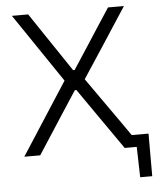

<svg xmlns="http://www.w3.org/2000/svg" viewBox="-58 -764 818 968"><g transform="rotate(-5 351.0 -279.5)"><path d="M39 0Q70 -48 102 -97.5Q134 -147 169.5 -202L274.5 -364.5L183.5 -499Q149.5 -549.5 114.5 -601Q79.5 -652.5 38.5 -713H121Q154.5 -663 186.5 -615.2Q218.5 -567.5 247.5 -524.5L322 -413.5H330L403 -525.5Q431 -569 462.2 -617Q493.5 -665 525 -713H605.5Q569 -656.5 535.5 -605.5Q502 -554.5 474 -511L376.5 -362.5L477.5 -219Q506.5 -177.5 534 -139Q561 -100.5 588 -61.5H673V154H612L608 0H547Q513 -49 482.2 -93.2Q451.5 -137.5 423 -178L330 -312H322L234.5 -177.5Q206.5 -134.5 179 -91.8Q151.5 -49 119.5 0Z"/></g></svg>

Font: Heraclito Light
Style: Regular
Weight: 300
Designer: Kostas Bartsokas (font) & Cristiano Sobral (main changes)
Foundry: Kostas Bartsokas (font) & Cristiano Sobral (main changes)
Version: Version 1.00;July 8, 2020;FontCreator 13.0.0.2655 64-bit